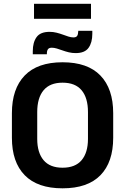

<svg xmlns="http://www.w3.org/2000/svg" viewBox="-20 -982 662 1016"><path d="M160 -882.5V-962H461.5V-882.5ZM311 14.5Q178.5 14.5 110.8 -54.8Q43 -124 43 -253V-383Q43 -512.5 110.8 -582.5Q178.5 -652.5 311 -652.5Q443.5 -652.5 511.2 -582.5Q579 -512.5 579 -383V-253Q579 -124 511.5 -54.8Q444 14.5 311 14.5ZM311 -94.5Q378.5 -94.5 412 -134.5Q445.5 -174.5 445.5 -247V-389Q445.5 -464 412 -504.2Q378.5 -544.5 311 -544.5Q244 -544.5 210.5 -504.2Q177 -464 177 -389V-247Q177 -174.5 210.5 -134.5Q244 -94.5 311 -94.5ZM380.5 -701Q362 -701 344.2 -705.2Q326.5 -709.5 310.8 -715.2Q295 -721 280.8 -725.2Q266.5 -729.5 254 -729.5Q239.5 -729.5 233.8 -721.5Q228 -713.5 228 -698V-695H153.5V-711.5Q153.5 -757.5 173.5 -785.5Q193.5 -813.5 242.5 -813.5Q261.5 -813.5 279.2 -809Q297 -804.5 312.5 -798.8Q328 -793 342.2 -788.5Q356.5 -784 368.5 -784Q383 -784 388.2 -792Q393.5 -800 394 -816V-819H468.5V-803Q468.5 -756.5 448.5 -728.8Q428.5 -701 380.5 -701Z"/></svg>

Font: Anek Latin SemiBold
Style: Regular
Weight: 600
Designer: Yesha Goshar
Foundry: Ek Type
Version: Version 1.003